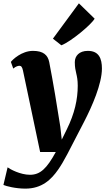

<svg xmlns="http://www.w3.org/2000/svg" viewBox="-77 -871 627 1144"><path d="M-31.7 126 -56.6 231C-40 238.3 16.1 252.9 74.2 252.9C172.9 252.9 228.5 198.7 269.5 139.6C305.7 87.4 327.1 42 423.8 -145C472.2 -238.3 530.3 -372.1 530.3 -462.4C530.3 -522 512.7 -567.9 446.3 -567.9C395 -567.9 368.7 -538.1 368.7 -500.5C368.7 -439 386.2 -429.2 386.2 -359.9C386.2 -278.8 367.7 -194.8 320.8 -99.6L291 -39.1L282.2 -116.7C262.2 -244.6 241.2 -373 216.3 -501C208 -542.5 181.6 -567.9 119.6 -567.9C51.8 -567.9 -2.4 -515.6 -12.2 -502L2 -462.4C17.1 -475.6 30.8 -479 38.6 -479C49.3 -479 55.2 -471.7 59.6 -451.7L162.1 34.7H255.4C201.2 134.3 162.1 170.4 101.6 170.4C43.9 170.4 -17.1 137.2 -31.7 126ZM288.6 -601.1C346.7 -623.5 469.2 -726.6 486.8 -759.8L393.1 -851.1L238.3 -640.6Z"/></svg>

Font: Merriweather
Style: Heavy Italic
Weight: 900
Italic angle: -7.5°
Designer: Eben Sorkin
Foundry: Eben Sorkin
Version: Version 1.001